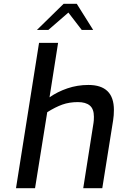

<svg xmlns="http://www.w3.org/2000/svg" viewBox="-20 -988 620 1008"><path d="M185 -763H285L240 -477Q281 -506 333.5 -524Q386 -542 444 -542Q578 -542 578 -411Q578 -382 574 -357L517 0H417L471 -343Q473 -354 473 -375Q473 -416 451.5 -434Q430 -452 389 -452Q344 -452 307.5 -439Q271 -426 228 -399L164 0H64ZM314 -968H383L469 -831H409L339 -922L234 -831H174Z"/></svg>

Font: Exo Medium
Style: Italic
Weight: 500
Italic angle: -9°
Designer: Natanael Gama
Foundry: Natanael Gama
Version: Version 1.500; ttfautohint (v1.6)